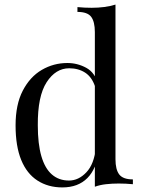

<svg xmlns="http://www.w3.org/2000/svg" viewBox="-20 -804 621 838"><path d="M484 -784V-109Q484 -64 500.5 -42.5Q517 -21 560 -21V0Q529 -3 498 -3Q469 -3 442.5 0Q416 3 394 11V-664Q394 -709 378 -730.5Q362 -752 318 -752V-773Q350 -770 380 -770Q409 -770 435.5 -773.5Q462 -777 484 -784ZM274 -529Q318 -529 356.5 -508Q395 -487 408 -436L395 -426Q381 -468 351.5 -487Q322 -506 282 -506Q223 -506 183.5 -445Q144 -384 145 -257Q145 -176 160.5 -122.5Q176 -69 206.5 -42.5Q237 -16 281 -16Q323 -16 357 -52Q391 -88 398 -158L410 -144Q402 -68 361.5 -27Q321 14 252 14Q190 14 143.5 -16Q97 -46 72.5 -106Q48 -166 48 -257Q48 -348 79.5 -408.5Q111 -469 162.5 -499Q214 -529 274 -529Z"/></svg>

Font: Playfair Display
Style: Regular
Weight: 400
Designer: Claus Eggers Sørensen
Foundry: Claus Eggers Sørensen
Version: Version 1.203